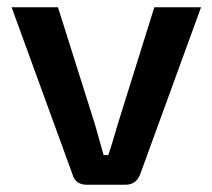

<svg xmlns="http://www.w3.org/2000/svg" viewBox="-20 -510 586 530"><path d="M535 -490 367 -29Q356 0 326 0H220Q188 0 180 -29L12 -490H140L242 -167Q264 -90 266 -82H279Q284 -96 292.5 -124.5Q301 -153 305 -167L406 -490Z"/></svg>

Font: Exo 2 Semi Bold
Style: Regular
Weight: 600
Designer: Natanael Gama
Version: Version 1.001;PS 001.001;hotconv 1.0.88;makeotf.lib2.5.64775